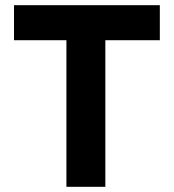

<svg xmlns="http://www.w3.org/2000/svg" viewBox="-20 -720 669 740"><path d="M236 0V-565H34V-700H596V-565H386V0Z"/></svg>

Font: Readex Pro SemiBold
Style: Regular
Weight: 600
Designer: Bonnie Shaver-Troup, Thomas Jockin
Foundry: Lexend
Version: Version 1.204; ttfautohint (v1.8.4.7-5d5b)